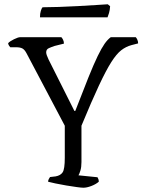

<svg xmlns="http://www.w3.org/2000/svg" viewBox="-20 -878 672 898"><path d="M370 0Q361 0 339 -3Q317 -6 290 -10.5Q263 -15 239.5 -20Q216 -25 205 -28Q205 -35 208.5 -41Q212 -47 214 -50L240 -53Q263 -57 273 -72Q283 -87 283 -140V-290L104 -629Q95 -646 84.5 -651.5Q74 -657 55 -657H28Q26 -659 22.5 -664Q19 -669 18 -676Q26 -685 45.5 -694.5Q65 -704 74 -704H267Q271 -700 275 -692Q279 -684 279 -674L235 -663Q220 -658 208 -652.5Q196 -647 196 -633Q196 -623 207 -600L328 -359H332Q369 -455 394 -517Q419 -579 437 -616Q455 -653 469 -673Q483 -693 498 -704H615Q619 -700 622.5 -692Q626 -684 626 -675L595 -667Q569 -660 547 -643Q525 -626 500.5 -587.5Q476 -549 442.5 -477.5Q409 -406 361 -290V-120Q361 -96 356 -80Q351 -64 347 -58L436 -49Q438 -45 440 -40.5Q442 -36 442 -28Q428 -16 407 -8Q386 0 370 0ZM167 -797Q167 -815 171 -827.5Q175 -840 179 -844Q210 -844 254.5 -845.5Q299 -847 345 -849.5Q391 -852 429 -854.5Q467 -857 484 -858L495 -849Q494 -831 490 -817.5Q486 -804 483 -797Z"/></svg>

Font: Texturina ExtraLight
Style: Regular
Weight: 200
Designer: Guillermo Torres Carreño
Foundry: Omnibus-Type
Version: Version 1.002; ttfautohint (v1.8.3)